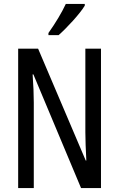

<svg xmlns="http://www.w3.org/2000/svg" viewBox="-20 -963 609 983"><path d="M414 -934V-943H317C296 -898 266 -848 228 -794V-783H280C321 -819 389 -892 414 -934ZM497 0V-714H417V-286C417 -248 419 -200 422 -141H419L175 -714H73V0H153V-438C153 -479 151 -527 147 -582H151L395 0Z"/></svg>

Font: Noto Sans Sinhala UI ExtraCondensed
Style: Regular
Weight: 400
Width: 2
Designer: Jelle Bosma - Monotype Design Team
Foundry: Monotype Imaging Inc.
Version: Version 2.006